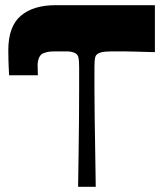

<svg xmlns="http://www.w3.org/2000/svg" viewBox="-20 -720 629 740"><path d="M15 -430Q14 -448 13.5 -461.5Q13 -475 12.5 -490Q12 -505 12 -526Q12 -618 60 -659Q108 -700 194 -700H577V-519Q532 -520 503.5 -521Q475 -522 458.5 -522Q442 -522 432 -522Q401 -522 387 -521Q373 -520 366 -517Q350 -512 347 -499.5Q344 -487 344 -463Q344 -428 344 -376Q344 -324 345 -262Q346 -200 347 -133Q348 -66 349 0H281Q282 -66 283 -133Q284 -200 284.5 -262Q285 -324 285 -376Q285 -428 285 -463Q285 -487 282 -499.5Q279 -512 266 -517Q261 -519 254 -520.5Q247 -522 233 -522Q219 -522 194 -522Q172 -522 160.5 -519Q149 -516 143 -513Q134 -507 129.5 -495Q125 -483 125 -468Q125 -458 125.5 -449Q126 -440 126 -430Z"/></svg>

Font: Ojuju ExtraLight
Style: Bold
Weight: 700
Version: Version 1.000